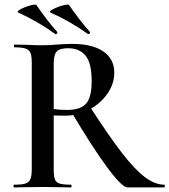

<svg xmlns="http://www.w3.org/2000/svg" viewBox="-20 -820 741 840"><path d="M293 -329 373 -354Q457 -224 513.5 -151Q570 -78 614 -45Q658 -12 699 -12Q701 -12 701 -6Q701 0 699 0H538Q514 0 449.5 -87Q385 -174 293 -329ZM480 -502Q480 -453 449.5 -409.5Q419 -366 369.5 -340Q320 -314 266 -314Q230 -314 215 -315V-81Q215 -50 220 -36Q225 -22 240.5 -17Q256 -12 291 -12Q293 -12 293 -6Q293 0 291 0Q258 0 239 -1L166 -2L94 -1Q75 0 42 0Q39 0 39 -6Q39 -12 42 -12Q76 -12 91.5 -17Q107 -22 113 -36.5Q119 -51 119 -81V-544Q119 -574 113.5 -588Q108 -602 92 -607.5Q76 -613 43 -613Q41 -613 41 -619Q41 -625 43 -625L95 -624Q139 -622 166 -622Q196 -622 229 -625Q241 -626 258 -627Q275 -628 295 -628Q384 -628 432 -595Q480 -562 480 -502ZM278 -609Q242 -609 228.5 -595Q215 -581 215 -542V-343Q239 -339 273 -339Q332 -339 356.5 -366.5Q381 -394 381 -465Q381 -545 354 -577Q327 -609 278 -609ZM201 -765Q192 -769 211.5 -779.5Q231 -790 255.5 -796.5Q280 -803 283 -797Q328 -731 373 -681Q374 -680 374 -678Q374 -675 371 -672.5Q368 -670 365 -671Q287 -727 201 -765ZM60 -765Q51 -769 70 -779.5Q89 -790 113.5 -796.5Q138 -803 140 -797Q160 -768 183.5 -737Q207 -706 230 -681Q231 -680 231 -678Q231 -675 228.5 -672.5Q226 -670 222 -671Q146 -726 60 -765Z"/></svg>

Font: Cormorant Unicase SemiBold
Style: Regular
Weight: 600
Designer: Christian Thalmann (Catharsis Fonts)
Foundry: Catharsis Fonts
Version: Version 4.000